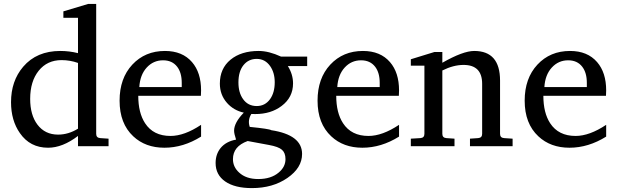

<svg xmlns="http://www.w3.org/2000/svg" viewBox="-20 -757 3194 994"><path d="M542 0H383.8V-53.2Q303.7 7.8 229 7.8Q135.3 7.8 83 -67.9Q37.1 -133.3 37.1 -228Q37.1 -337.9 100.1 -411.6Q169.9 -493.2 292 -493.2Q338.9 -493.2 383.8 -481.9V-665H308.1V-698.2L437 -736.8H478V-64Q478 -43.5 499 -42L542 -39.1ZM383.8 -90.8V-431.2Q342.3 -445.8 298.8 -445.8Q224.6 -445.8 180.4 -390.9Q136.2 -335.9 136.2 -245.1Q136.2 -161.6 173.8 -111.8Q212.9 -60.1 280.8 -60.1Q334 -60.1 383.8 -90.8Z M1021 -49.8Q928.7 7.8 831.1 7.8Q732.9 7.8 669.9 -51.3Q599.1 -117.2 599.1 -235.8Q599.1 -351.6 665 -422.4Q731 -493.2 834 -493.2Q924.3 -493.2 974.1 -435.5Q1021 -381.3 1021 -289.1Q1021 -270 1020 -261.2H695.8Q695.8 -172.9 731 -119.1Q773.9 -53.2 862.8 -53.2Q934.6 -53.2 1021 -110.8ZM920.9 -306.2V-328.1Q920.9 -380.4 897.5 -411.1Q871.6 -444.8 824.2 -444.8Q773.9 -444.8 739.5 -407.2Q705.1 -369.6 701.2 -306.2Z M1570.3 -415H1470.2Q1497.1 -372.1 1497.1 -325.2Q1497.1 -252.9 1438 -208.5Q1382.8 -166.5 1301.3 -166.5Q1291 -166.5 1281.2 -167Q1261.2 -134.8 1272.9 -100.1Q1375.5 -89.8 1384.3 -83Q1543.9 -58.6 1543.9 40Q1543.9 111.8 1468 164.3Q1392.1 216.8 1284.2 216.8Q1195.3 216.8 1145.8 182.4Q1096.2 147.9 1096.2 86.9Q1096.2 41.5 1122.1 9.3Q1150.4 -24.9 1202.1 -34.2Q1191.9 -64.9 1191.9 -80.1Q1191.9 -122.1 1242.2 -173.8Q1189.5 -185.5 1155.3 -224.1Q1118.2 -266.1 1118.2 -324.2Q1118.2 -402.3 1173.3 -447.8Q1228.5 -493.2 1319.3 -493.2Q1371.6 -493.2 1435.1 -463.9H1570.3ZM1402.3 -331.1Q1402.3 -380.9 1378.4 -415Q1352.1 -452.1 1309.1 -452.1Q1266.6 -452.1 1240.5 -419.7Q1214.4 -387.2 1214.4 -330.1Q1214.4 -277.3 1238.3 -244.1Q1263.7 -208 1309.1 -208Q1352.5 -208 1378.4 -244.1Q1402.3 -277.8 1402.3 -331.1ZM1458 66.9Q1458 34.7 1439.9 18.6Q1421.9 2.4 1371.8 -6.6Q1321.8 -15.6 1262.2 -26.9Q1186 0.5 1186 66.9Q1186 107.4 1217.8 136.2Q1253.9 169.9 1316.9 169.9Q1383.3 169.9 1422.9 136.2Q1458 106.9 1458 66.9Z M2045.9 -49.8Q1953.6 7.8 1856 7.8Q1757.8 7.8 1694.8 -51.3Q1624 -117.2 1624 -235.8Q1624 -351.6 1689.9 -422.4Q1755.9 -493.2 1858.9 -493.2Q1949.2 -493.2 1999 -435.5Q2045.9 -381.3 2045.9 -289.1Q2045.9 -270 2044.9 -261.2H1720.7Q1720.7 -172.9 1755.9 -119.1Q1798.8 -53.2 1887.7 -53.2Q1959.5 -53.2 2045.9 -110.8ZM1945.8 -306.2V-328.1Q1945.8 -380.4 1922.4 -411.1Q1896.5 -444.8 1849.1 -444.8Q1798.8 -444.8 1764.4 -407.2Q1730 -369.6 1726.1 -306.2Z M2633.8 0H2413.1V-39.1L2455.1 -42Q2476.1 -43.5 2476.1 -64V-323.2Q2476.1 -420.9 2379.9 -420.9Q2327.6 -420.9 2270 -392.1V-64Q2270 -43.5 2291 -42L2333 -39.1V0H2106.9V-39.1L2156.2 -42Q2177.2 -43.5 2177.2 -64V-417H2106.9V-450.2L2229 -487.8H2270V-432.1Q2377 -493.2 2435.1 -493.2Q2568.8 -493.2 2568.8 -339.8V-64Q2568.8 -43.5 2589.8 -42L2633.8 -39.1Z M3118.2 -49.8Q3025.9 7.8 2928.2 7.8Q2830.1 7.8 2767.1 -51.3Q2696.3 -117.2 2696.3 -235.8Q2696.3 -351.6 2762.2 -422.4Q2828.1 -493.2 2931.2 -493.2Q3021.5 -493.2 3071.3 -435.5Q3118.2 -381.3 3118.2 -289.1Q3118.2 -270 3117.2 -261.2H2793Q2793 -172.9 2828.1 -119.1Q2871.1 -53.2 2960 -53.2Q3031.7 -53.2 3118.2 -110.8ZM3018.1 -306.2V-328.1Q3018.1 -380.4 2994.6 -411.1Q2968.8 -444.8 2921.4 -444.8Q2871.1 -444.8 2836.7 -407.2Q2802.2 -369.6 2798.3 -306.2Z"/></svg>

Font: Ezra SIL SR
Style: Regular
Weight: 400
Designer: Development by SIL's NRSI team. OpenType tables by Ralph Hancock ( hancock@dircon.co.uk ).
Foundry: Development by SIL's NRSI team.
Version: Version 2.51; 2007